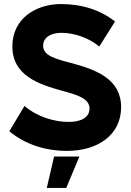

<svg xmlns="http://www.w3.org/2000/svg" viewBox="-20 -733 648 948"><path d="M311 12C462 12 578 -66 578 -204C578 -343 455 -389 331 -422C254 -442 193 -458 193 -507C193 -546 227 -571 284 -571C343 -571 419 -547 470 -503L548 -627C476 -683 387 -713 281 -713C158 -713 41 -642 41 -504C41 -360 171 -317 286 -285C359 -265 422 -248 422 -197C422 -156 385 -131 319 -131C247 -131 162 -157 101 -210L26 -85C103 -21 202 12 311 12ZM211 195H307L372 40H247Z"/></svg>

Font: Fixel Display Bold
Style: Bold
Weight: 700
Designer: AlfaBravo + MacPaw
Foundry: Kyrylo Tkachov, Marchela Mozhyna, Serhii Makarenko, Maria Weinstein, Zakhar Kryvoshyya
Version: Version 1.211